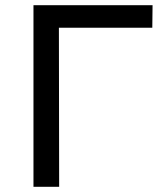

<svg xmlns="http://www.w3.org/2000/svg" viewBox="-20 -720 618 740"><path d="M567 -613H207L208 0H109V-700H568Z"/></svg>

Font: Montserrat Alternates Medium
Style: Regular
Weight: 500
Designer: Julieta Ulanovsky
Foundry: Julieta Ulanovsky
Version: Version 7.200